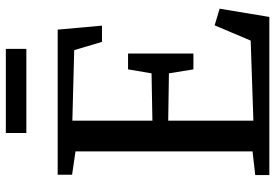

<svg xmlns="http://www.w3.org/2000/svg" viewBox="-166 -800 965 674"><g transform="rotate(-90 317.0 -462.5)"><path d="M123 -59V-680.5L41 -692.5V-743H550.5L564.5 -587.5H507.5L478.5 -685L231 -691.5V-410.5L397 -413.5L411 -496H466.5V-266.5H411L397 -352.5L231 -355V-56L512 -65.5L565.5 -192L624 -174.5L595 0H40V-49.5ZM483 -925V-853H187.5V-925Z"/></g></svg>

Font: Merriweather
Style: Regular
Weight: 400
Designer: Eben Sorkin
Foundry: Eben Sorkin
Version: Version 2.100; ttfautohint (v1.7.19-72a1) -l 8 -r 50 -G 200 